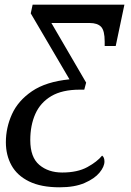

<svg xmlns="http://www.w3.org/2000/svg" viewBox="-20 -556 560 818"><path d="M234 242Q155 242 104 217Q53 192 29 148.5Q5 105 5 50Q5 -12 31 -69.5Q57 -127 116.5 -167.5Q176 -208 276 -218L111 -499L119 -536H510L473 -360H426V-379Q426 -426 410.5 -442Q395 -458 362 -458H199L347 -204L339 -174H320Q245 -174 198.5 -146.5Q152 -119 130.5 -70.5Q109 -22 109 41Q109 114 147.5 146.5Q186 179 245 179Q310 179 352 156Q394 133 415 107Q425 114 425 132Q425 154 404 179.5Q383 205 340.5 223.5Q298 242 234 242Z"/></svg>

Font: NotoSerif-Italic
Style: Regular
Weight: 400
Italic angle: -12°
Designer: Monotype Design Team
Foundry: Monotype Imaging Inc.
Version: Version 2.007; ttfautohint (v1.8) -l 8 -r 50 -G 200 -x 14 -D